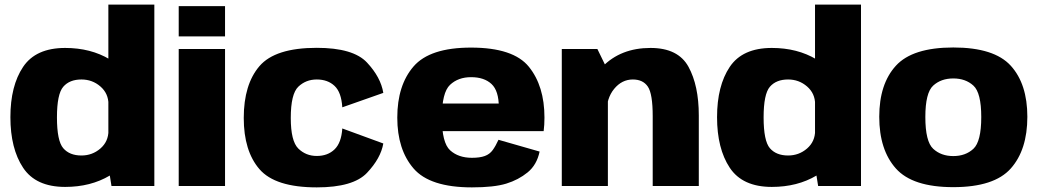

<svg xmlns="http://www.w3.org/2000/svg" viewBox="-20 -805 4500 831"><path d="M462.5 0H648V-785H449V-84.5ZM262 4Q372.5 4 455.2 -45.2Q538 -94.5 538 -158L449.5 -240.5Q449.5 -192.5 414.5 -162.2Q379.5 -132 332.5 -132Q281 -132 253.8 -163.5Q226.5 -195 226.5 -297Q226.5 -398 253.8 -429.5Q281 -461 332.5 -461Q379.5 -461 414.5 -430.8Q449.5 -400.5 449.5 -353L538 -435Q538 -498.5 455.2 -548Q372.5 -597.5 262 -597.5Q135 -597.5 80 -515.5Q25 -433.5 25 -298Q25 -162 80 -79Q135 4 262 4Z M753.5 0H954V-593H753.5ZM753.5 -778.5V-647.5H954V-778.5Z M1351 6Q1509 6 1568.5 -57Q1628 -120 1639 -184L1461.5 -249Q1457.5 -187 1428 -158.5Q1398.5 -130 1351 -130Q1304 -130 1271.2 -162Q1238.5 -194 1238.5 -294.5Q1238.5 -398.5 1271.2 -429.8Q1304 -461 1351 -461Q1398.5 -461 1428 -433.2Q1457.5 -405.5 1461.5 -340.5L1639 -403Q1628 -470.5 1568.5 -534.2Q1509 -598 1351 -598Q1171 -598 1103 -518.8Q1035 -439.5 1035 -294.5Q1035 -151.5 1103 -72.8Q1171 6 1351 6Z M2022.5 6V-122Q1964 -122 1928.2 -154.5Q1892.5 -187 1892.5 -296Q1892.5 -404.5 1927.8 -437.8Q1963 -471 2019 -471Q2075.5 -471 2107.2 -441.5Q2139 -412 2139 -340.5L2145 -357H1875.5V-237.5H2333Q2336.5 -263.5 2336.5 -296Q2336.5 -432.5 2269.2 -515.8Q2202 -599 2018.5 -599Q1840.5 -599 1770 -517.5Q1699.5 -436 1699.5 -296Q1699.5 -157.5 1770 -75.8Q1840.5 6 2022.5 6ZM2022.5 -122V6Q2118 6 2171 -10.2Q2224 -26.5 2263.8 -59Q2303.5 -91.5 2315.5 -149L2137.5 -200Q2125.5 -173.5 2112.5 -155.5Q2099.5 -137.5 2078.2 -129.8Q2057 -122 2022.5 -122Z M2411.5 0H2611V-499.5L2565.5 -593H2411.5ZM2805 0H3004.5V-305.5Q3004.5 -434.5 2959.8 -516Q2915 -597.5 2795.5 -597.5Q2666.5 -597.5 2587 -515.8Q2507.5 -434 2507.5 -353L2604.5 -312Q2604.5 -379.5 2638 -420.2Q2671.5 -461 2719 -461Q2763 -461 2784 -430Q2805 -399 2805 -302Z M3521 0H3706.5V-785H3507.5V-84.5ZM3320.5 4Q3431 4 3513.8 -45.2Q3596.5 -94.5 3596.5 -158L3508 -240.5Q3508 -192.5 3473 -162.2Q3438 -132 3391 -132Q3339.5 -132 3312.2 -163.5Q3285 -195 3285 -297Q3285 -398 3312.2 -429.5Q3339.5 -461 3391 -461Q3438 -461 3473 -430.8Q3508 -400.5 3508 -353L3596.5 -435Q3596.5 -498.5 3513.8 -548Q3431 -597.5 3320.5 -597.5Q3193.5 -597.5 3138.5 -515.5Q3083.5 -433.5 3083.5 -298Q3083.5 -162 3138.5 -79Q3193.5 4 3320.5 4Z M4106 5Q4283 5 4354.8 -75.8Q4426.5 -156.5 4426.5 -299.5Q4426.5 -441.5 4354.8 -520.5Q4283 -599.5 4106 -599.5Q3929.5 -599.5 3857.5 -520.5Q3785.5 -441.5 3785.5 -299.5Q3785.5 -156.5 3857.5 -75.8Q3929.5 5 4106 5ZM4106 -129.5Q4053 -129.5 4019 -161Q3985 -192.5 3985 -298.5Q3985 -403.5 4019 -434.5Q4053 -465.5 4106 -465.5Q4159 -465.5 4193 -434.5Q4227 -403.5 4227 -298.5Q4227 -192.5 4193 -161Q4159 -129.5 4106 -129.5Z"/></svg>

Font: Anybody UltraCondensed Thin ExtraBold
Style: Regular
Weight: 800
Version: Version 1.111